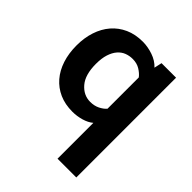

<svg xmlns="http://www.w3.org/2000/svg" viewBox="-199 -609 962 962"><g transform="rotate(45 281.5 -128.5)"><path d="M368 -24Q348 -7 317 2Q286 11 254 11Q202 11 161.5 -7Q121 -25 92.5 -58Q64 -91 49 -137Q34 -183 34 -239Q34 -293 49 -338.5Q64 -384 92.5 -417Q121 -450 162 -468.5Q203 -487 256 -487Q291 -487 328 -474.5Q365 -462 389 -436L398 -477H501V230H368ZM368 -346Q355 -363 333 -376.5Q311 -390 281 -390Q258 -390 237.5 -382Q217 -374 201.5 -356Q186 -338 177 -310Q168 -282 168 -242Q168 -165 201.5 -126Q235 -87 282 -87Q311 -87 333 -98Q355 -109 368 -124Z"/></g></svg>

Font: Mukta Mahee
Style: Bold
Weight: 700
Designer: Shuchita Grover, Noopur Datye, Girish Dalvi, Yashodeep Gholap
Foundry: Ek Type
Version: Version 2.538;PS 1.000;hotconv 16.6.51;makeotf.lib2.5.65220;